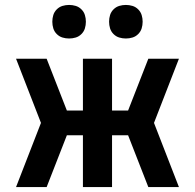

<svg xmlns="http://www.w3.org/2000/svg" viewBox="-20 -758 790 778"><path d="M45 0 146 -260 45 -520H169L251 -310H316V-520H434V-310H499L581 -520H705L604 -260L705 0H581L499 -210H434V0H316V-210H251L169 0ZM490 -602Q476 -602 463 -606Q450 -610 440 -620Q430 -630 426 -643Q422 -656 422 -670Q422 -684 426 -697Q430 -710 440 -720Q450 -730 463 -734Q476 -738 490 -738Q504 -738 517 -734Q530 -730 540 -720Q550 -710 554 -697Q558 -684 558 -670Q558 -656 554 -643Q550 -630 540 -620Q530 -610 517 -606Q504 -602 490 -602ZM260 -602Q246 -602 233 -606Q220 -610 210 -620Q200 -630 196 -643Q192 -656 192 -670Q192 -684 196 -697Q200 -710 210 -720Q220 -730 233 -734Q246 -738 260 -738Q274 -738 287 -734Q300 -730 310 -720Q320 -710 324 -697Q328 -684 328 -670Q328 -656 324 -643Q320 -630 310 -620Q300 -610 287 -606Q274 -602 260 -602Z"/></svg>

Font: Iosevka Aile
Style: Bold
Weight: 700
Designer: Belleve Invis
Foundry: Belleve Invis
Version: Version 28.0.1; ttfautohint (v1.8.4)